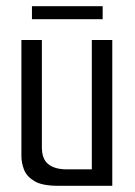

<svg xmlns="http://www.w3.org/2000/svg" viewBox="-20 -599 436 619"><path d="M167 0Q116 0 91 -15Q66 -30 57.5 -52Q49 -74 49 -96V-470H115V-124Q115 -86 136 -69.5Q157 -53 195 -53H276V-470H342V0ZM83 -537V-579H311V-537Z"/></svg>

Font: Smooch Sans Thin Medium
Style: Regular
Weight: 500
Version: Version 1.010